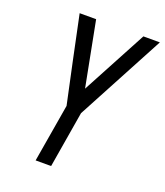

<svg xmlns="http://www.w3.org/2000/svg" viewBox="-136 -827 791 920"><g transform="rotate(20 260.0 -367.5)"><path d="M154 0 204 -296 158 -511 111 -735H195L259 -404L436 -735H520L281 -287L233 0Z"/></g></svg>

Font: Iosevka SS04 Oblique
Style: Regular
Weight: 400
Italic angle: -9°
Monospace: yes
Designer: Belleve Invis
Foundry: Belleve Invis
Version: Version 19.0.0; ttfautohint (v1.8.4)